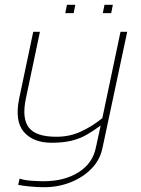

<svg xmlns="http://www.w3.org/2000/svg" viewBox="-20 -607 589 803"><path d="M253 -552 260 -587H295L288 -552ZM410 -552 417 -587H452L445 -552ZM164 176Q139 176 106 173Q73 170 56 166L62 140Q82 147 112.5 149Q143 151 162 151Q249 151 308.5 113.5Q368 76 381 10L401 -82Q371 -60 342.5 -43.5Q314 -27 279 -18.5Q244 -10 196 -10Q119 -10 80 -55Q41 -100 60 -194L119 -474H147L88 -194Q71 -112 100.5 -73.5Q130 -35 216 -35Q272 -35 320 -57.5Q368 -80 408 -113L484 -474H512L409 10Q399 61 363 98Q327 135 275 155.5Q223 176 164 176Z"/></svg>

Font: Kanit Thin
Style: Italic
Weight: 250
Italic angle: -12°
Designer: Katatrad Team
Foundry: CadsonDemak
Version: Version 2.000; ttfautohint (v1.8.3)